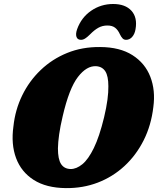

<svg xmlns="http://www.w3.org/2000/svg" viewBox="-20 -954 811 986"><path d="M494.5 -712.5Q595.5 -712 660.2 -670.8Q725 -629.5 752 -559.8Q779 -490 767.5 -404.5Q756.5 -310.5 717.8 -233.5Q679 -156.5 618.8 -101Q558.5 -45.5 482 -16.2Q405.5 13 318 12Q217.5 11 153.2 -30Q89 -71 62.5 -142.2Q36 -213.5 49 -305.5Q58 -390 94 -464Q130 -538 188.8 -594.2Q247.5 -650.5 324.8 -682Q402 -713.5 494.5 -712.5ZM342 -86Q372 -85.5 402.8 -110.5Q433.5 -135.5 462 -194Q490.5 -252.5 514.5 -351.5Q526.5 -402 531.8 -441.8Q537 -481.5 536.5 -511Q536.5 -563.5 520.8 -587.8Q505 -612 474 -614Q425 -617 380 -558.5Q335 -500 302 -357.5Q289.5 -305 283.8 -264Q278 -223 277.5 -192Q277.5 -136.5 293.5 -111.8Q309.5 -87 342 -86ZM531.5 -823Q506 -823 485.2 -811.5Q464.5 -800 442.5 -777.5Q429 -764 418 -756.8Q407 -749.5 396 -749.5Q378 -749.5 372.8 -764.5Q367.5 -779.5 376 -804Q397.5 -864 448 -898.8Q498.5 -933.5 561 -933.5Q623.5 -933.5 655 -898.8Q686.5 -864 676 -804Q672 -779.5 658.8 -764.5Q645.5 -749.5 627.5 -749.5Q616.5 -749.5 609.5 -756.8Q602.5 -764 596 -777.5Q586 -800 571.2 -811.5Q556.5 -823 531.5 -823Z"/></svg>

Font: Fraunces 72pt S100 Black
Style: Italic
Weight: 900
Italic angle: -16°
Version: Version 1.000; ttfautohint (v1.8.3)